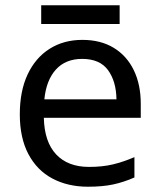

<svg xmlns="http://www.w3.org/2000/svg" viewBox="-20 -697 604 727"><path d="M292 -546Q361 -546 410.5 -516Q460 -486 486.5 -431.5Q513 -377 513 -304V-251H146Q148 -160 192.5 -112.5Q237 -65 317 -65Q368 -65 407.5 -74.5Q447 -84 489 -102V-25Q448 -7 408 1.5Q368 10 313 10Q237 10 178.5 -21Q120 -52 87.5 -113.5Q55 -175 55 -264Q55 -352 84.5 -415Q114 -478 167.5 -512Q221 -546 292 -546ZM291 -474Q228 -474 191.5 -433.5Q155 -393 148 -321H421Q420 -389 389 -431.5Q358 -474 291 -474ZM433 -677V-606H136V-677Z"/></svg>

Font: Noto Sans Avestan
Style: Regular
Weight: 400
Designer: Monotype Design Team
Foundry: Monotype Imaging Inc.
Version: Version 2.003; ttfautohint (v1.8.4.7-5d5b)